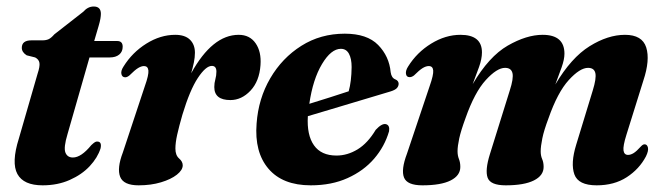

<svg xmlns="http://www.w3.org/2000/svg" viewBox="-20 -560 2038 590"><path d="M88 -383.5 62 -390Q47 -399.5 47 -413Q47 -436 76.5 -436H110Q121.5 -436 129.2 -439.5Q137 -443 147 -454.5L236 -524Q250 -540 268 -540Q290 -540 290 -517.5Q290 -511.5 288.5 -502.5Q287 -493.5 283 -480L269.5 -434H340Q357 -434 357 -416.5Q357 -401 346.2 -392.2Q335.5 -383.5 317.5 -383.5H255L187.5 -148Q175 -106.5 181 -91.2Q187 -76 204 -76Q229.5 -76 260.5 -114Q268 -121 271.8 -123.2Q275.5 -125.5 279.5 -125Q293.5 -124.5 289 -104Q280 -75.5 255.8 -49.5Q231.5 -23.5 194.2 -7Q157 9.5 111 9.5Q52.5 9.5 33.5 -25.2Q14.5 -60 38 -134.5L95.5 -333.5Q103 -356 101.2 -366.8Q99.5 -377.5 88 -383.5Z M364 -322.5Q355 -323 353 -332.8Q351 -342.5 359.5 -355.5Q386.5 -399 429.8 -426Q473 -453 518.5 -453Q548.5 -453 563.8 -438Q579 -423 579 -398Q579 -384 575.8 -368.2Q572.5 -352.5 567.5 -335Q632.5 -453 713.5 -453Q747.5 -453 765.5 -427Q783.5 -401 780.5 -360Q777 -310.5 749.8 -281.5Q722.5 -252.5 688 -252.5Q638.5 -252.5 638.5 -292.5Q638.5 -305 641.8 -316.5Q645 -328 645 -340Q645 -357.5 631 -357.5Q612.5 -357.5 588 -320.5Q563.5 -283.5 540.5 -207.5Q530 -171 524.5 -146.2Q519 -121.5 519 -103.5Q519 -83 530.2 -73.2Q541.5 -63.5 541.5 -52Q541.5 -37.5 523.5 -23.2Q505.5 -9 474.8 0.2Q444 9.5 406 9.5Q359.5 9.5 349.2 -16.8Q339 -43 357.5 -91.5L425 -295Q437.5 -330 436 -343.5Q434.5 -357 422.5 -357Q414.5 -357 404.5 -351Q394.5 -345 377.5 -328Q370 -322 364 -322.5Z M1175.5 -156.5Q1162 -110 1129.8 -72.5Q1097.5 -35 1048.2 -12.8Q999 9.5 935 9.5Q848.5 9.5 805 -41.5Q761.5 -92.5 768.5 -180.5Q774 -257 810.5 -319.5Q847 -382 906 -419.2Q965 -456.5 1039.5 -456.5Q1108 -456.5 1142 -421.8Q1176 -387 1180.5 -338Q1183 -320.5 1195 -316Q1204.5 -312 1205 -303Q1205 -295.5 1199.8 -289.5Q1194.5 -283.5 1180 -279Q1163.5 -274 1134 -265.2Q1104.5 -256.5 1068.2 -245.5Q1032 -234.5 994.8 -223.5Q957.5 -212.5 926 -203Q922.5 -145 944.8 -113.5Q967 -82 1014 -82Q1047.5 -82 1078.8 -101Q1110 -120 1134.5 -161Q1153.5 -181.5 1166 -178.5Q1178.5 -175 1175.5 -156.5ZM1027.5 -410Q997.5 -410 969.5 -363.2Q941.5 -316.5 930.5 -241Q961.5 -250.5 994.5 -261Q1027.5 -271.5 1051.5 -279.5Q1060 -309.5 1060.5 -354Q1060.5 -380 1052.2 -395Q1044 -410 1027.5 -410Z M1485.5 -86.5 1546.5 -282Q1558.5 -319 1554.8 -335.2Q1551 -351.5 1532 -351.5Q1507 -351.5 1472.8 -314Q1438.5 -276.5 1410.5 -197Q1396.5 -159 1391.2 -134.8Q1386 -110.5 1386 -95.5Q1386 -82 1390.2 -71.5Q1394.5 -61 1394.5 -47Q1394.5 -20.5 1364.8 -5.5Q1335 9.5 1278 9.5Q1231 9.5 1221.5 -14.5Q1212 -38.5 1230.5 -87.5L1300.5 -296Q1312.5 -330 1311.2 -343.5Q1310 -357 1297.5 -357Q1289 -357 1278.8 -350.8Q1268.5 -344.5 1252 -328Q1244.5 -322.5 1238.5 -323Q1229 -323 1227.5 -333Q1226 -343 1234 -355.5Q1261 -399 1305 -426Q1349 -453 1395 -453Q1461 -453 1461 -399Q1461 -379 1452 -354Q1443 -329 1432.5 -301.5Q1482.5 -386.5 1540.2 -419.8Q1598 -453 1647.5 -453Q1714.5 -453 1714.5 -395Q1714.5 -377.5 1705.8 -353Q1697 -328.5 1686.5 -300.5Q1735.5 -383 1791.8 -418Q1848 -453 1900.5 -453Q1953.5 -453 1965.8 -414.2Q1978 -375.5 1957 -312.5L1905 -146Q1894 -111 1896 -97.5Q1898 -84 1910 -84Q1918 -84 1927 -89.5Q1936 -95 1949.5 -110Q1956 -117 1961 -116.5Q1968.5 -116.5 1971 -106.8Q1973.5 -97 1965 -79.5Q1944.5 -40.5 1906 -15.5Q1867.5 9.5 1813.5 9.5Q1757 9.5 1745 -24.2Q1733 -58 1750.5 -115L1801.5 -282Q1813 -319 1809.5 -335.2Q1806 -351.5 1787 -351.5Q1762 -351.5 1727.8 -314Q1693.5 -276.5 1665.5 -196.5Q1651.5 -159.5 1646.5 -134.8Q1641.5 -110 1641.5 -95Q1641.5 -81.5 1646 -71.2Q1650.5 -61 1650.5 -47Q1650.5 -20.5 1620.5 -5.5Q1590.5 9.5 1534 9.5Q1487 9.5 1478.5 -13.8Q1470 -37 1485.5 -86.5Z"/></svg>

Font: Fraunces 144pt Soft
Style: Bold Italic
Weight: 700
Italic angle: -16°
Version: Version 1.000;[b76b70a41]